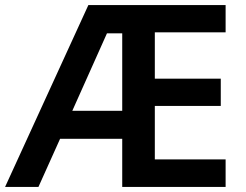

<svg xmlns="http://www.w3.org/2000/svg" viewBox="-20 -734 965 754"><path d="M866 0H460V-189H216L131 0H0L327 -714H866V-607H588V-425H847V-318H588V-108H866ZM264 -299H460V-603H400Z"/></svg>

Font: Noto Sans Hebrew SemiBold
Style: Regular
Weight: 600
Designer: Monotype Design Team
Foundry: Monotype Imaging Inc.
Version: Version 2.003